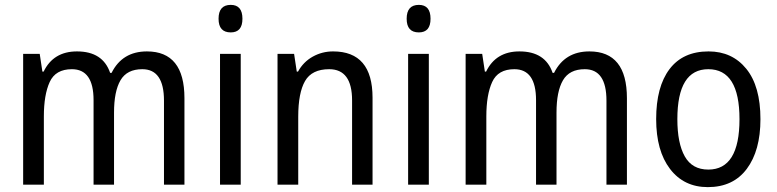

<svg xmlns="http://www.w3.org/2000/svg" viewBox="-20 -758 3190 788"><path d="M438 -459H432Q402 -547 296 -547Q199 -547 159 -464H154L143 -537H75V0H160V-280Q160 -369 184 -421.5Q208 -474 275 -474Q364 -474 364 -347V0H448V-296Q448 -383 474.5 -428.5Q501 -474 564 -474Q653 -474 653 -345V0H737V-355Q737 -547 583 -547Q482 -547 438 -459Z M877 -681Q877 -625 927 -625Q975 -625 975 -681Q975 -738 927 -738Q877 -738 877 -681ZM883 -537V0H968V-537Z M1203 -464H1198L1187 -537H1119V0H1204V-279Q1204 -377 1232 -425.5Q1260 -474 1331 -474Q1425 -474 1425 -346V0H1509V-357Q1509 -547 1347 -547Q1302 -547 1263.5 -525.5Q1225 -504 1203 -464Z M1649 -681Q1649 -625 1699 -625Q1747 -625 1747 -681Q1747 -738 1699 -738Q1649 -738 1649 -681ZM1655 -537V0H1740V-537Z M2254 -459H2248Q2218 -547 2112 -547Q2015 -547 1975 -464H1970L1959 -537H1891V0H1976V-280Q1976 -369 2000 -421.5Q2024 -474 2091 -474Q2180 -474 2180 -347V0H2264V-296Q2264 -383 2290.5 -428.5Q2317 -474 2380 -474Q2469 -474 2469 -345V0H2553V-355Q2553 -547 2399 -547Q2298 -547 2254 -459Z M2888 -547Q2783 -547 2728 -474.5Q2673 -402 2673 -269Q2673 -139 2730 -64.5Q2787 10 2885 10Q2989 10 3045 -65Q3101 -140 3101 -269Q3101 -404 3043 -475.5Q2985 -547 2888 -547ZM2887 -474Q3015 -474 3015 -269Q3015 -62 2887 -62Q2821 -62 2790.5 -116Q2760 -170 2760 -269Q2760 -474 2887 -474Z"/></svg>

Font: Noto Sans UI SemiCondensed
Style: Regular
Weight: 400
Width: 4
Designer: Monotype Design Team
Foundry: Monotype Imaging Inc.
Version: 1.001